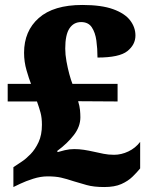

<svg xmlns="http://www.w3.org/2000/svg" viewBox="-20 -744 609 774"><path d="M400 10Q358 10 329.5 2Q301 -6 278 -13Q248 -23 226 -28Q204 -33 172 -33Q144 -33 114 -23.5Q84 -14 61 -3L34 10V-70L67 -92Q84 -103 103 -122.5Q122 -142 135.5 -171Q149 -200 149 -241Q149 -269 143.5 -289.5Q138 -310 129 -335H11V-406H105Q97 -426 87 -460.5Q77 -495 77 -531Q77 -619 136.5 -671.5Q196 -724 312 -724Q389 -724 436 -707Q483 -690 504.5 -662Q526 -634 526 -601Q526 -564 493.5 -538Q461 -512 373 -512Q373 -548 368.5 -580.5Q364 -613 350 -634Q336 -655 307 -655Q277 -655 260 -629.5Q243 -604 243 -548Q243 -524 248 -496.5Q253 -469 259.5 -445Q266 -421 272 -406H454V-335L295 -336Q301 -316 302.5 -300.5Q304 -285 304 -271Q304 -234 278 -200Q252 -166 210 -135L213 -131Q222 -134 241 -138.5Q260 -143 279 -143Q299 -143 318.5 -140Q338 -137 360 -132Q378 -128 397.5 -124Q417 -120 440 -120Q469 -120 497.5 -133.5Q526 -147 545 -172V-65Q532 -49 514 -31.5Q496 -14 469 -2Q442 10 400 10Z"/></svg>

Font: Noto Serif Black
Style: Regular
Weight: 900
Designer: Monotype Design Team
Foundry: Monotype Imaging Inc.
Version: Version 2.014; ttfautohint (v1.8.4.7-5d5b)